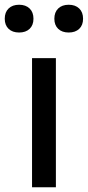

<svg xmlns="http://www.w3.org/2000/svg" viewBox="-70 -789 370 809"><path d="M65 0V-544H165.5V0ZM219.5 -652Q191.5 -652 175.2 -667.5Q159 -683 159 -710Q159 -737.5 175.2 -753.2Q191.5 -769 219.5 -769Q247.5 -769 263.8 -753.2Q280 -737.5 280 -710Q280 -683 263.8 -667.5Q247.5 -652 219.5 -652ZM10.5 -652Q-17.5 -652 -33.8 -667.5Q-50 -683 -50 -710Q-50 -737.5 -33.8 -753.2Q-17.5 -769 10.5 -769Q38.5 -769 54.8 -753.2Q71 -737.5 71 -710Q71 -683 54.8 -667.5Q38.5 -652 10.5 -652Z"/></svg>

Font: Encode Sans SmCnd Md
Style: Regular
Weight: 500
Width: 4
Designer: Multiple Designers
Foundry: Impallari Type
Version: Version 3.002; ttfautohint (v1.8.3) -l 8 -r 50 -G 200 -x 14 